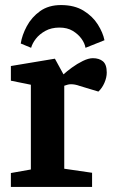

<svg xmlns="http://www.w3.org/2000/svg" viewBox="-20 -739 445 759"><path d="M221 -719Q274 -719 310 -697Q346 -675 366.5 -642.5Q387 -610 393 -580L318 -550Q315 -568 302 -586Q289 -604 267.5 -617Q246 -630 215 -630Q183 -630 159.5 -617Q136 -604 122 -586Q108 -568 103 -550L62 -567Q67 -600 86 -635.5Q105 -671 138.5 -695Q172 -719 221 -719ZM23 0V-55L102 -69V-404L23 -420V-478L197 -507L231 -445Q244 -457 264.5 -472Q285 -487 307.5 -498Q330 -509 347 -509Q372 -509 387 -496.5Q402 -484 402 -452Q402 -433 393 -412Q384 -391 369 -377L296 -399Q285 -403 276.5 -404.5Q268 -406 261 -406Q253 -406 246.5 -404Q240 -402 234 -400V-72L344 -56V0Z"/></svg>

Font: Faustina Light
Style: Bold
Weight: 700
Version: Version 1.200